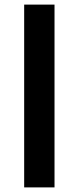

<svg xmlns="http://www.w3.org/2000/svg" viewBox="-20 -626 342 834"><path d="M85 -606H216.8V188H85Z"/></svg>

Font: Liberation Sans
Style: Bold
Weight: 700
Designer: Steve Matteson
Foundry: Ascender Corporation
Version: Version 2.1.5